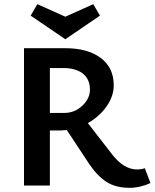

<svg xmlns="http://www.w3.org/2000/svg" viewBox="-20 -889 741 920"><path d="M459 -814 293 -701 127 -814 159 -869 293 -809 427 -869ZM674 -83 701 -12Q651 11 601 11Q535 11 491 -17Q447 -45 407 -104L300 -266Q282 -264 273 -264H219V0H95V-658H293Q400 -658 462.5 -611.5Q525 -565 525 -480Q525 -428 490.5 -379Q456 -330 401 -299L519 -147Q574 -77 637 -77Q658 -77 674 -83ZM219 -348H289Q338 -348 374.5 -382.5Q411 -417 411 -459Q411 -509 377.5 -536Q344 -563 282 -563H219Z"/></svg>

Font: EauTest
Style: Bold
Weight: 700
Designer: Christian Thalmann (Catharsis Fonts)
Version: Version 0.001;PS 000.001;hotconv 1.0.88;makeotf.lib2.5.64775